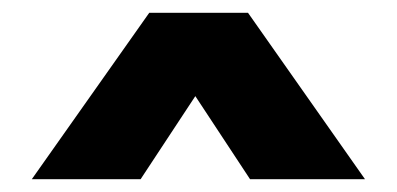

<svg xmlns="http://www.w3.org/2000/svg" viewBox="-20 -720 621 300"><path d="M29.7 -440H199.7L285.2 -569.8L370.7 -440H550.3L367.5 -700H213.2Z"/></svg>

Font: Golos Text VF
Style: Regular
Weight: 400
Designer: A.Korolkova, Vitaly Kuzmin
Foundry: ParaType Ltd
Version: Version 2.005